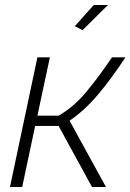

<svg xmlns="http://www.w3.org/2000/svg" viewBox="-20 -750 523 770"><path d="M20 0 130 -520H180L130 -286H215Q276 -321 327 -382.5Q378 -444 429 -520H483Q426 -433 372 -369.5Q318 -306 259 -266L405 0H349L215 -245H121L69 0ZM311 -629 280 -645 356 -730H413Z"/></svg>

Font: Raleway Light
Style: Italic
Weight: 300
Italic angle: -12°
Designer: Matt McInerney, Pablo Impallari, Rodrigo Fuenzalida
Foundry: Matt McInerney, Pablo Impallari, Rodrigo Fuenzalida
Version: Version 4.026